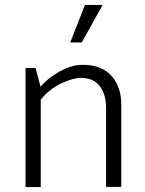

<svg xmlns="http://www.w3.org/2000/svg" viewBox="-20 -762 592 782"><path d="M326 -742H398L313 -589H266ZM84 0V-485H125L145 -409Q176 -445 224 -471.5Q272 -498 317 -498Q395 -498 434.5 -452.5Q474 -407 474 -337V-1H412V-325Q412 -375 387.5 -409.5Q363 -444 310 -445Q278 -445 229 -422Q180 -399 146 -356V0Z"/></svg>

Font: Palanquin Light
Style: Regular
Weight: 300
Designer: Pria Ravichandran
Version: Version 1.0.4